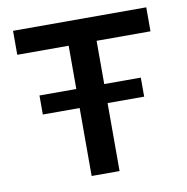

<svg xmlns="http://www.w3.org/2000/svg" viewBox="-73 -695 746 765"><g transform="rotate(-10 300.0 -312.0)"><path d="M237 0V-275H88V-352H237V-527H29V-624H568V-527H350V-352H498V-275H350V0Z"/></g></svg>

Font: Inconsolata Expanded Bold
Style: Regular
Weight: 700
Width: 7
Monospace: yes
Designer: Raph Levien, Cyreal, Brenton Simpson
Foundry: Raph Levien, Cyreal, Google
Version: Version 3.001; ttfautohint (v1.8.2.53-6de2)